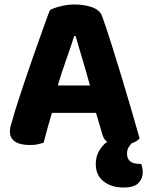

<svg xmlns="http://www.w3.org/2000/svg" viewBox="-20 -635 660 854"><path d="M407 -133H211Q200 -97 190.5 -62Q181 -27 174 0Q161 4 147 7Q133 10 113 10Q69 10 46.5 -5.5Q24 -21 24 -50Q24 -64 28 -77Q32 -90 37 -107Q44 -134 57 -174Q70 -214 85.5 -260.5Q101 -307 118 -356Q135 -405 151 -449.5Q167 -494 180 -531Q193 -568 202 -590Q217 -599 248.5 -607Q280 -615 311 -615Q356 -615 390.5 -602.5Q425 -590 435 -561Q454 -508 476 -438Q498 -368 520.5 -294Q543 -220 564 -148Q585 -76 601 -19Q587 -4 566 2Q557 11 551 22Q545 33 545 48Q545 94 601 94H608Q611 102 613 111.5Q615 121 615 132Q615 158 596.5 178.5Q578 199 529 199Q475 199 440.5 171.5Q406 144 406 95Q406 59 422.5 33Q439 7 457 -4Q446 -12 440.5 -23.5Q435 -35 431 -52ZM310 -475Q296 -430 275.5 -372.5Q255 -315 237 -255H380Q363 -318 345.5 -375.5Q328 -433 316 -475Z"/></svg>

Font: Baloo 2 Latin
Style: Bold
Weight: 400
Designer: Sarang Kulkarni and Ek Type
Foundry: Ek Type
Version: Version 1.001